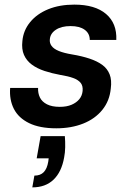

<svg xmlns="http://www.w3.org/2000/svg" viewBox="-20 -544 569 832"><path d="M224 12Q152 12 106 -10.5Q60 -33 40 -72.5Q20 -112 24 -163H145Q144 -140 153 -121.5Q162 -103 183.5 -92Q205 -81 239 -81Q269 -81 290 -90Q311 -99 323.5 -114Q336 -129 338 -150Q340 -172 329.5 -185Q319 -198 297 -206Q275 -214 243 -219Q205 -226 173 -236.5Q141 -247 118 -264Q95 -281 84 -306Q73 -331 77 -366Q81 -412 110.5 -448Q140 -484 189 -504Q238 -524 302 -524Q392 -524 439.5 -483.5Q487 -443 484 -371H369Q369 -399 347 -415Q325 -431 286 -431Q246 -431 222 -415Q198 -399 196 -374Q194 -358 203.5 -345Q213 -332 235 -323Q257 -314 293 -308Q335 -301 368 -290Q401 -279 423 -263Q445 -247 455 -222Q465 -197 460 -160Q455 -107 423.5 -68Q392 -29 340.5 -8.5Q289 12 224 12ZM120 268 129 217Q155 217 169.5 202Q184 187 189 157L191 142H139L156 46H261Q263 70 262.5 94Q262 118 258 138Q247 201 212 234.5Q177 268 120 268Z"/></svg>

Font: DM Sans 12pt SemiBold
Style: Italic
Weight: 600
Italic angle: -10°
Version: Version 4.004;gftools[0.9.30]